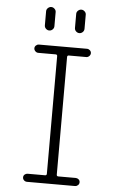

<svg xmlns="http://www.w3.org/2000/svg" viewBox="-61 -977 623 1018"><g transform="rotate(5 250.0 -467.5)"><path d="M214.8 -43Q223.6 -43 223.6 -51.8V-677.7Q223.6 -686.5 214.8 -686.5H122.1Q113.3 -686.5 106.4 -693.4Q99.6 -700.2 99.6 -709Q99.6 -717.8 106.4 -724.1Q113.3 -730.5 122.1 -730.5H377.9Q386.7 -730.5 393.6 -724.1Q400.4 -717.8 400.4 -709Q400.4 -700.2 393.6 -693.4Q386.7 -686.5 377.9 -686.5H285.2Q276.4 -686.5 276.4 -677.7V-51.8Q276.4 -43 285.2 -43H377.9Q386.7 -43 393.6 -37.1Q400.4 -31.2 400.4 -22Q400.4 -12.7 393.6 -6.3Q386.7 0 377.9 0H122.1Q113.3 0 106.4 -6.3Q99.6 -12.7 99.6 -22Q99.6 -31.2 106.4 -37.1Q113.3 -43 122.1 -43ZM304.7 -910.2Q304.7 -919.9 312.5 -927.2Q320.3 -934.6 330.1 -934.6Q339.8 -934.6 347.7 -927.2Q355.5 -919.9 355.5 -910.2V-835Q355.5 -824.2 347.7 -816.9Q339.8 -809.6 330.1 -809.6Q320.3 -809.6 312.5 -816.9Q304.7 -824.2 304.7 -835ZM144.5 -910.2Q144.5 -919.9 152.3 -927.2Q160.2 -934.6 169.9 -934.6Q179.7 -934.6 187.5 -927.2Q195.3 -919.9 195.3 -910.2V-835Q195.3 -824.2 187.5 -816.9Q179.7 -809.6 169.9 -809.6Q160.2 -809.6 152.3 -816.9Q144.5 -824.2 144.5 -835Z"/></g></svg>

Font: Rounded-X Mgen+ 1mn light
Style: Regular
Weight: 200
Designer: [Source Han Sans]
Ryoko NISHIZUKA  (kana & ideographs); Paul D. Hunt (Latin, Greek & Cyrillic); Wenlong ZHANG  (bopomofo
Version: Version 1.059.20150602